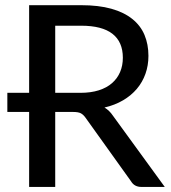

<svg xmlns="http://www.w3.org/2000/svg" viewBox="-20 -738 675 758"><path d="M198 -296V0H95V-296H9V-371.5H95V-717.5H300.5Q369.5 -717.5 419.5 -703.5Q469.5 -689.5 502.2 -663.2Q535 -637 550.5 -600Q566 -563 566 -517.5Q566 -479.5 554.2 -446.5Q542.5 -413.5 520.2 -387.2Q498 -361 465.8 -342Q433.5 -323 392.5 -313.5Q412 -302 426 -281L630.5 0H538.5Q510.5 0 497.5 -22L317.5 -273.5Q309 -285.5 299 -290.8Q289 -296 269 -296ZM198 -371.5H297Q338.5 -371.5 370 -381.5Q401.5 -391.5 422.5 -410Q443.5 -428.5 454.2 -453.8Q465 -479 465 -510Q465 -572.5 424 -604.5Q383 -636.5 300.5 -636.5H198Z"/></svg>

Font: Lato Medium
Style: Regular
Weight: 500
Designer: Lukasz Dziedzic
Foundry: tyPoland Lukasz Dziedzic
Version: Version 2.006; 2014-01-15